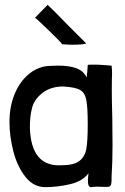

<svg xmlns="http://www.w3.org/2000/svg" viewBox="-20 -768 516 790"><path d="M236 -586Q262 -584 276 -584Q320 -584 335 -589Q335 -589 258 -666Q197 -729 176 -748L124 -695Q131 -691 181 -642.5Q231 -594 236 -586ZM341 -500Q341 -492 339 -472Q337 -458 337 -449Q323 -477 293.5 -487.5Q264 -498 219 -498L187 -497Q140 -496 101.5 -465.5Q63 -435 41 -383Q19 -331 19 -266Q19 -207 35 -145Q51 -83 84.5 -40.5Q118 2 166 2Q216 2 268 -10Q320 -22 344 -55Q344 -48 342.5 -38Q341 -28 342 -20Q342 -1 352 2Q357 2 363 1Q369 0 377 0L409 1H426Q435 -1 437 -9Q439 -17 439 -27Q439 -37 439 -40Q443 -99 443 -171L442 -283Q440 -357 440 -395Q440 -441 441 -464V-474Q441 -482 439 -498L413 -500Q377 -503 354 -502Q341 -502 341 -500ZM341 -256Q341 -190 335.5 -157Q330 -124 307 -106Q284 -88 233 -88Q108 -81 103 -242Q103 -291 111 -320Q119 -358 154.5 -385.5Q190 -413 242 -412Q290 -409 309.5 -398Q329 -387 335 -357.5Q341 -328 341 -256Z"/></svg>

Font: Londrina Solid Light
Style: Regular
Weight: 300
Designer: Marcelo Magalhaes
Foundry: Marcelo Magalhães
Version: Version 1.002